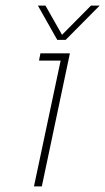

<svg xmlns="http://www.w3.org/2000/svg" viewBox="-20 -664 375 684"><path d="M184 -522 115 -644H142L201 -540L304 -644H335L214 -522ZM101 0 196 -448H119L124 -474H229L129 0Z"/></svg>

Font: Kanit Thin
Style: Italic
Weight: 250
Italic angle: -12°
Designer: Katatrad Team
Foundry: CadsonDemak
Version: Version 2.000; ttfautohint (v1.8.3)